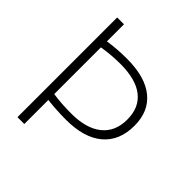

<svg xmlns="http://www.w3.org/2000/svg" viewBox="-199 -862 994 994"><g transform="rotate(45 298.0 -365.0)"><path d="M271 -572Q204 -572 138 -561V-219Q201 -210 271 -210Q381 -210 440 -257.5Q499 -305 499 -393Q499 -481 441 -526.5Q383 -572 271 -572ZM138 -176V0H88V-730H138V-605Q204 -615 275 -615Q408 -615 478 -558.5Q548 -502 548 -397Q548 -287 477.5 -227.5Q407 -168 275 -168Q207 -168 138 -176Z"/></g></svg>

Font: M PLUS 1p Light
Style: Regular
Weight: 300
Version: Version 1.061